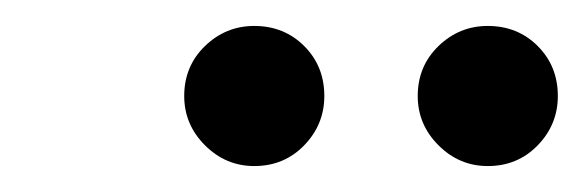

<svg xmlns="http://www.w3.org/2000/svg" viewBox="-20 -718 450 148"><path d="M356 -590Q334 -590 318 -606Q302 -622 302 -644Q302 -667 318 -682.5Q334 -698 356 -698Q379 -698 394.5 -682.5Q410 -667 410 -644Q410 -622 394.5 -606Q379 -590 356 -590ZM176 -590Q154 -590 138 -606Q122 -622 122 -644Q122 -667 138 -682.5Q154 -698 176 -698Q199 -698 214.5 -682.5Q230 -667 230 -644Q230 -622 214.5 -606Q199 -590 176 -590Z"/></svg>

Font: Atkinson Hyperlegible Next
Style: Italic
Weight: 400
Italic angle: -12°
Designer: Elliott Scott, Megan Eiswerth, Linus Boman, Theodore Petrosky, Letters from Sweden
Foundry: Applied Design Works, Letters from Sweden
Version: Version 2.001